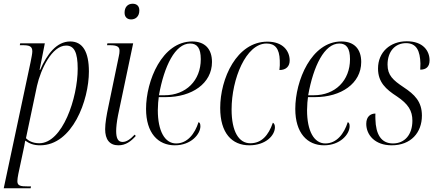

<svg xmlns="http://www.w3.org/2000/svg" viewBox="-37 -768 2339 1028"><path d="M126 -432 -17 240H127L129 230H112C73 230 56 227 56 202C56 193 58 179 61 164L88 37C92 20 94 7 98 -15C121 1 143 10 178 10C351 10 439 -231 439 -385C439 -490 406 -546 339 -546C266 -546 215 -478 178 -394H175L203 -536H71L69 -526H82C120 -526 136 -521 136 -493C136 -482 132 -461 126 -432ZM173 -1C137 -1 113 -16 102 -28L161 -308C181 -397 241 -524 317 -524C360 -524 379 -488 379 -400C379 -244 298 -1 173 -1Z M665 -664C689 -664 709 -680 709 -712C709 -738 693 -748 673 -748C648 -748 630 -731 630 -700C630 -675 646 -664 665 -664ZM597 10C636 10 664 -11 690 -40L684 -47C661 -23 641 -8 619 -8C594 -8 585 -29 585 -67C585 -85 588 -116 595 -151L676 -536H538L536 -526H550C590 -526 603 -518 603 -496C603 -488 602 -478 599 -466L543 -196C534 -154 526 -109 526 -76C526 -22 549 10 597 10Z M899 10C986 10 1036 -50 1036 -92C1036 -106 1032 -112 1026 -114C1006 -51 966 0 906 0C845 0 808 -67 808 -178C808 -202 811 -238 813 -248H851C990 -248 1098 -321 1098 -436C1098 -506 1060 -546 992 -546C831 -546 745 -336 745 -185C745 -56 809 10 899 10ZM844 -258H814C842 -415 901 -535 981 -535C1019 -535 1038 -510 1038 -451C1038 -337 959 -258 844 -258Z M1298 10C1386 10 1435 -43 1435 -87C1435 -100 1430 -108 1424 -111C1400 -42 1363 -1 1303 -1C1242 -1 1203 -63 1203 -182C1203 -345 1280 -535 1390 -535C1435 -535 1459 -509 1461 -444C1462 -426 1461 -409 1459 -393C1496 -393 1514 -414 1514 -444C1514 -495 1478 -545 1395 -545C1230 -545 1142 -347 1142 -190C1142 -55 1205 10 1298 10Z M1698 10C1785 10 1835 -50 1835 -92C1835 -106 1831 -112 1825 -114C1805 -51 1765 0 1705 0C1644 0 1607 -67 1607 -178C1607 -202 1610 -238 1612 -248H1650C1789 -248 1897 -321 1897 -436C1897 -506 1859 -546 1791 -546C1630 -546 1544 -336 1544 -185C1544 -56 1608 10 1698 10ZM1643 -258H1613C1641 -415 1700 -535 1780 -535C1818 -535 1837 -510 1837 -451C1837 -337 1758 -258 1643 -258Z M2060 10C2163 10 2222 -58 2222 -149C2222 -224 2183 -262 2124 -301C2067 -339 2038 -365 2038 -422C2038 -492 2078 -537 2137 -537C2194 -537 2212 -495 2214 -428C2214 -417 2213 -407 2213 -395C2244 -395 2263 -410 2263 -445C2263 -495 2229 -547 2141 -547C2052 -547 1987 -489 1987 -401C1987 -328 2029 -290 2088 -252C2149 -211 2171 -175 2171 -122C2171 -47 2130 0 2067 0C2003 0 1975 -50 1973 -130C1972 -140 1973 -150 1973 -160C1949 -160 1924 -146 1924 -105C1924 -46 1970 10 2060 10Z"/></svg>

Font: Noto Serif Display Condensed Light
Style: Italic
Weight: 300
Width: 3
Italic angle: -12°
Designer: Monotype Design Team
Foundry: Monotype Imaging Inc.
Version: Version 2.009